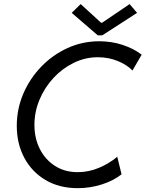

<svg xmlns="http://www.w3.org/2000/svg" viewBox="-20 -934 729 961"><path d="M369.1 7.8Q276.4 7.8 207.8 -33Q139.2 -73.7 101.6 -144.3Q64 -214.8 64 -304.2Q64 -388.2 96.4 -464.4Q128.9 -540.5 186 -599.9Q243.2 -659.2 317.9 -693.4Q392.6 -727.5 477.1 -727.5Q538.6 -727.5 594 -709.2Q649.4 -690.9 689 -660.2L643.1 -581.1Q615.2 -609.9 569.1 -628.7Q522.9 -647.5 470.2 -647.5Q406.2 -647.5 348.9 -619.4Q291.5 -591.3 247.3 -543.5Q203.1 -495.6 177.7 -434.8Q152.3 -374 152.3 -308.6Q152.3 -242.2 179.2 -188.7Q206.1 -135.3 254.9 -103.8Q303.7 -72.3 368.7 -72.3Q423.8 -72.3 475.3 -94Q526.9 -115.7 566.9 -149.4L588.4 -61.5Q546.9 -28.8 488.5 -10.5Q430.2 7.8 369.1 7.8ZM469.2 -757.3 338.9 -869.6 383.8 -913.6 485.8 -820.3H491.2L628.9 -913.6L666 -869.6L492.2 -757.3Z"/></svg>

Font: Reddit Sans
Style: Italic
Weight: 400
Italic angle: -11.25°
Designer: Stephen Hutchings
Version: Version 1.013